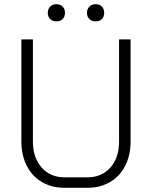

<svg xmlns="http://www.w3.org/2000/svg" viewBox="-20 -888 725 916"><path d="M82 -213V-700H137V-212Q137 -136 178.5 -89Q220 -42 288 -42H397Q465 -42 506.5 -88.5Q548 -135 548 -212V-700H603V-213Q603 -148 577.5 -97.5Q552 -47 505 -19.5Q458 8 397 8H288Q227 8 180 -19.5Q133 -47 107.5 -97.5Q82 -148 82 -213ZM208 -827Q208 -845 219.5 -856.5Q231 -868 249 -868Q268 -868 279 -856.5Q290 -845 290 -827Q290 -808 279 -797Q268 -786 249 -786Q231 -786 219.5 -797Q208 -808 208 -827ZM395 -827Q395 -845 406.5 -856.5Q418 -868 436 -868Q455 -868 466 -856.5Q477 -845 477 -827Q477 -808 466 -797Q455 -786 436 -786Q418 -786 406.5 -797Q395 -808 395 -827Z"/></svg>

Font: Bai Jamjuree Light
Style: Regular
Weight: 300
Designer: Katatrad Aksorn Co.,Ltd.
Foundry: Cadson Demak Co.,Ltd.
Version: Version 1.000; ttfautohint (v1.6)